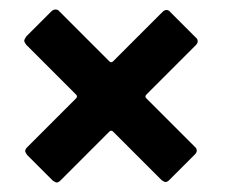

<svg xmlns="http://www.w3.org/2000/svg" viewBox="-20 -513 477 404"><path d="M396 -426Q396 -422 392 -418L288 -314Q286 -312 286 -310Q286 -308 288 -306L390 -204Q394 -201 394 -196Q394 -192 390 -188L336 -134Q332 -130 328 -130Q326 -130 320 -134L218 -236Q216 -238 214 -238Q212 -238 210 -236L107 -133Q103 -129 99 -129Q97 -129 91 -133L37 -187Q33 -193 33 -195Q33 -199 37 -203L140 -306Q142 -308 142 -310Q142 -312 140 -314L35 -419Q31 -425 31 -427Q31 -430 35 -436L88 -489Q92 -493 97 -493Q102 -493 105 -489L210 -384Q212 -382 214 -382Q216 -382 218 -384L322 -488Q326 -492 330 -492Q335 -492 338 -488L392 -434Q396 -431 396 -426Z"/></svg>

Font: Barlow SemiBold
Style: Regular
Weight: 600
Designer: Jeremy Tribby
Foundry: Tribby Type
Version: Version 1.422